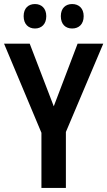

<svg xmlns="http://www.w3.org/2000/svg" viewBox="-20 -930 531 950"><path d="M97 -850C97 -810 121 -789 153 -789C185 -789 209 -810 209 -850C209 -889 185 -910 153 -910C121 -910 97 -890 97 -850ZM281 -850C281 -810 304 -789 337 -789C370 -789 394 -810 394 -850C394 -889 370 -910 337 -910C305 -910 281 -890 281 -850ZM246 -404 127 -714H0L185 -273V0H306V-277L491 -714H364Z"/></svg>

Font: Noto Sans Ethiopic Cond SemBd
Style: Regular
Weight: 600
Width: 3
Designer: Monotype Design Team
Foundry: Monotype Imaging Inc.
Version: Version 2.102